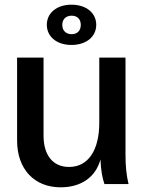

<svg xmlns="http://www.w3.org/2000/svg" viewBox="-20 -786 628 820"><path d="M239 14C327 14 389 -30 409 -105C411 -61 416 -29 426 0H529C520 -37 516 -76 516 -125V-540H404V-262C404 -143 356 -73 275 -73C206 -73 166 -123 166 -207V-540H53V-186C53 -64 126 14 239 14ZM285 -594C348 -594 391 -629 391 -680C391 -731 348 -766 285 -766C223 -766 180 -731 180 -680C180 -629 223 -594 285 -594ZM286 -640C262 -640 246 -655 246 -680C246 -704 262 -719 286 -719C310 -719 325 -704 325 -680C325 -655 310 -640 286 -640Z"/></svg>

Font: Ronzino Medium
Style: Regular
Weight: 500
Designer: Nunzio Mazzaferro
Foundry: Collletttivo
Version: Version 1.000;Glyphs 3.3 (3337)